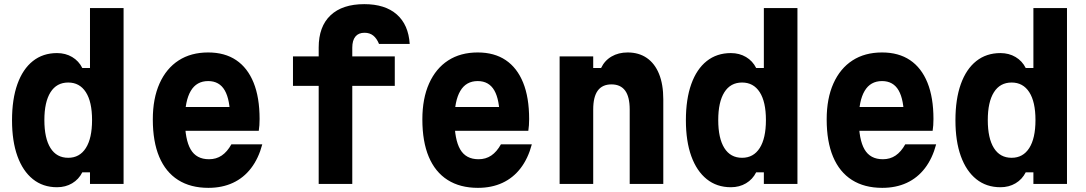

<svg xmlns="http://www.w3.org/2000/svg" viewBox="-20 -887 5240 926"><path d="M255 16Q187 16 138.5 -23Q90 -62 64 -134Q38 -206 38 -307Q38 -409 64 -481.5Q90 -554 138.5 -592.5Q187 -631 255 -631Q296 -631 328 -612Q360 -593 377 -559H414V-848H576V0H414V-56H377Q360 -22 328 -3Q296 16 255 16ZM309 -126Q364 -126 394 -173Q424 -220 424 -308Q424 -396 394 -442.5Q364 -489 309 -489Q253 -489 223.5 -442Q194 -395 194 -308Q194 -220 223.5 -173Q253 -126 309 -126Z M841 -371H1146L1090 -313Q1090 -406 1064 -451Q1038 -496 984 -496Q928 -496 900 -448.5Q872 -401 872 -311Q872 -214 899.5 -166.5Q927 -119 988 -119Q1023 -119 1049.5 -137Q1076 -155 1096 -191H1245Q1227 -123 1191 -76Q1155 -29 1103 -5Q1051 19 985 19Q899 19 839 -19Q779 -57 748 -130.5Q717 -204 717 -311Q717 -412 749.5 -484.5Q782 -557 841.5 -595.5Q901 -634 984 -634Q1064 -634 1119 -597Q1174 -560 1203 -488.5Q1232 -417 1232 -313Q1232 -296 1231 -283Q1230 -270 1228 -256H841Z M1679 0H1517V-473H1393V-615H1517V-658Q1517 -759 1574 -813Q1631 -867 1737 -867Q1837 -867 1893.5 -817.5Q1950 -768 1956 -675H1808Q1797 -702 1780 -715.5Q1763 -729 1738 -729Q1709 -729 1694 -710.5Q1679 -692 1679 -657V-615H1884V-473H1679Z M2141 -371H2446L2390 -313Q2390 -406 2364 -451Q2338 -496 2284 -496Q2228 -496 2200 -448.5Q2172 -401 2172 -311Q2172 -214 2199.5 -166.5Q2227 -119 2288 -119Q2323 -119 2349.5 -137Q2376 -155 2396 -191H2545Q2527 -123 2491 -76Q2455 -29 2403 -5Q2351 19 2285 19Q2199 19 2139 -19Q2079 -57 2048 -130.5Q2017 -204 2017 -311Q2017 -412 2049.5 -484.5Q2082 -557 2141.5 -595.5Q2201 -634 2284 -634Q2364 -634 2419 -597Q2474 -560 2503 -488.5Q2532 -417 2532 -313Q2532 -296 2531 -283Q2530 -270 2528 -256H2141Z M2679 0V-615H2841V-559H2879Q2896 -595 2929.5 -614.5Q2963 -634 3007 -634Q3061 -634 3099.5 -607.5Q3138 -581 3158.5 -530.5Q3179 -480 3179 -408V0H3017V-359Q3017 -420 2995 -450Q2973 -480 2929 -480Q2885 -480 2863 -450Q2841 -420 2841 -359V0Z M3505 16Q3437 16 3388.5 -23Q3340 -62 3314 -134Q3288 -206 3288 -307Q3288 -409 3314 -481.5Q3340 -554 3388.5 -592.5Q3437 -631 3505 -631Q3546 -631 3578 -612Q3610 -593 3627 -559H3664V-848H3826V0H3664V-56H3627Q3610 -22 3578 -3Q3546 16 3505 16ZM3559 -126Q3614 -126 3644 -173Q3674 -220 3674 -308Q3674 -396 3644 -442.5Q3614 -489 3559 -489Q3503 -489 3473.5 -442Q3444 -395 3444 -308Q3444 -220 3473.5 -173Q3503 -126 3559 -126Z M4091 -371H4396L4340 -313Q4340 -406 4314 -451Q4288 -496 4234 -496Q4178 -496 4150 -448.5Q4122 -401 4122 -311Q4122 -214 4149.5 -166.5Q4177 -119 4238 -119Q4273 -119 4299.5 -137Q4326 -155 4346 -191H4495Q4477 -123 4441 -76Q4405 -29 4353 -5Q4301 19 4235 19Q4149 19 4089 -19Q4029 -57 3998 -130.5Q3967 -204 3967 -311Q3967 -412 3999.5 -484.5Q4032 -557 4091.5 -595.5Q4151 -634 4234 -634Q4314 -634 4369 -597Q4424 -560 4453 -488.5Q4482 -417 4482 -313Q4482 -296 4481 -283Q4480 -270 4478 -256H4091Z M4805 16Q4737 16 4688.5 -23Q4640 -62 4614 -134Q4588 -206 4588 -307Q4588 -409 4614 -481.5Q4640 -554 4688.5 -592.5Q4737 -631 4805 -631Q4846 -631 4878 -612Q4910 -593 4927 -559H4964V-848H5126V0H4964V-56H4927Q4910 -22 4878 -3Q4846 16 4805 16ZM4859 -126Q4914 -126 4944 -173Q4974 -220 4974 -308Q4974 -396 4944 -442.5Q4914 -489 4859 -489Q4803 -489 4773.5 -442Q4744 -395 4744 -308Q4744 -220 4773.5 -173Q4803 -126 4859 -126Z"/></svg>

Font: Martian Mono SemiCondensed
Style: Bold
Weight: 700
Width: 4
Designer: Roman Shamin
Foundry: Evil Martians
Version: Version 1.000